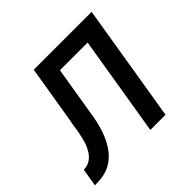

<svg xmlns="http://www.w3.org/2000/svg" viewBox="-177 -672 814 814"><g transform="rotate(-45 229.5 -265.0)"><path d="M-41 0 -28 -80Q-15 -80 -2.5 -84.5Q10 -89 20.5 -98Q31 -107 38 -118.5Q45 -130 50.5 -142Q56 -154 59 -166.5Q62 -179 65 -191.5Q68 -204 70 -216.5Q72 -229 74 -242Q74 -244 74.5 -246Q75 -248 75 -250L76 -256Q77 -258 77 -260Q77 -262 78 -264L122 -530H469L382 0H291L365 -450H199L166 -250Q163 -228 159 -206.5Q155 -185 149 -163Q143 -141 134.5 -120Q126 -99 113.5 -79Q101 -59 84 -42.5Q67 -26 46 -16Q25 -6 3 -3Q-19 0 -41 0Z"/></g></svg>

Font: Iosevka Curly Medium Oblique
Style: Regular
Weight: 500
Italic angle: -9°
Monospace: yes
Designer: Belleve Invis
Foundry: Belleve Invis
Version: Version 11.1.0; ttfautohint (v1.8.3)